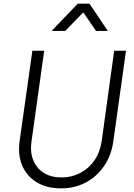

<svg xmlns="http://www.w3.org/2000/svg" viewBox="-20 -1024 736 1056"><path d="M315 12Q237 12 182 -21.5Q127 -55 102 -114Q77 -173 88 -249L158 -745H223L153 -244Q145 -186 163.5 -141.5Q182 -97 222 -72.5Q262 -48 318 -48Q374 -48 421 -72.5Q468 -97 499 -141.5Q530 -186 539 -246L608 -745H673L603 -245Q592 -169 552.5 -111Q513 -53 452 -20.5Q391 12 315 12ZM264 -854 408 -1004H472L573 -854H508L438 -956L339 -854Z"/></svg>

Font: Plus Jakarta Sans Light
Style: Italic
Weight: 300
Italic angle: -8°
Designer: Gumpita Rahayu
Foundry: Tokotype
Version: Version 2.071; ttfautohint (v1.8.4.7-5d5b);gftools[0.9.29]